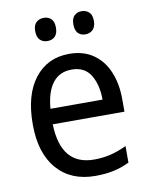

<svg xmlns="http://www.w3.org/2000/svg" viewBox="-83 -786 666 857"><g transform="rotate(-10 250.0 -357.5)"><path d="M280 10Q170 10 107 -62Q44 -134 44 -265Q44 -399 102 -473Q160 -547 258 -547Q322 -547 366.5 -516.5Q411 -486 434 -431.5Q457 -377 457 -306V-250H132Q137 -63 287 -63Q327 -63 362 -71.5Q397 -80 435 -98V-23Q400 -6 363 2Q326 10 280 10ZM134 -320H370Q370 -387 343 -431.5Q316 -476 257 -476Q202 -476 171 -436Q140 -396 134 -320ZM174 -620Q153 -620 140 -633Q127 -646 127 -673Q127 -700 140.5 -712.5Q154 -725 175 -725Q195 -725 208 -712.5Q221 -700 221 -673Q221 -646 208 -633Q195 -620 174 -620ZM346 -620Q325 -620 312.5 -633Q300 -646 300 -673Q300 -700 313 -712.5Q326 -725 346 -725Q366 -725 379.5 -712.5Q393 -700 393 -673Q393 -646 379.5 -633Q366 -620 346 -620Z"/></g></svg>

Font: Noto Sans SemiCondensed
Style: Regular
Weight: 400
Width: 4
Designer: Monotype Design Team
Foundry: Monotype Imaging Inc.
Version: Version 2.013; ttfautohint (v1.8.4.7-5d5b)